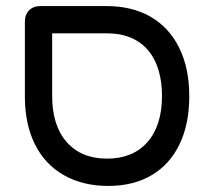

<svg xmlns="http://www.w3.org/2000/svg" viewBox="-20 -602 696 633"><path d="M337 11Q253 11 190.5 -24.5Q128 -60 95 -126.5Q62 -193 62 -284V-530Q62 -554 76 -568Q90 -582 113 -582H330Q416 -582 477 -546.5Q538 -511 571 -444Q604 -377 604 -285Q604 -193 572 -126.5Q540 -60 480 -24.5Q420 11 337 11ZM333 -79Q418 -79 466 -133.5Q514 -188 514 -285Q514 -350 493 -396.5Q472 -443 431.5 -467.5Q391 -492 334 -492H152V-285Q152 -188 200 -133.5Q248 -79 333 -79Z"/></svg>

Font: Fredoka Light
Style: Regular
Weight: 400
Version: Version 2.001